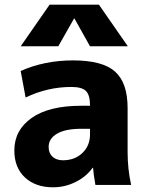

<svg xmlns="http://www.w3.org/2000/svg" viewBox="-20 -787 634 817"><path d="M295 -708 228 -590H68L191 -767H401L524 -590H363L297 -708ZM291 -530Q416 -530 469.5 -482.5Q523 -435 523 -327V-140Q523 -68 538 0H386Q378 -45 376 -73H374Q347 -35 301.5 -12.5Q256 10 206 10Q131 10 86 -32Q41 -74 41 -147Q41 -233 114.5 -285Q188 -337 326 -337H363V-339Q363 -383 345.5 -400Q328 -417 284 -417Q182 -417 89 -372L68 -485Q169 -530 291 -530ZM187 -162Q187 -135 203.5 -120Q220 -105 248 -105Q298 -105 330.5 -136Q363 -167 363 -215V-239H326Q258 -239 222.5 -218Q187 -197 187 -162Z"/></svg>

Font: M PLUS 1p ExtraBold
Style: Regular
Weight: 800
Version: Version 1.062